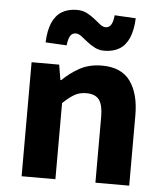

<svg xmlns="http://www.w3.org/2000/svg" viewBox="-53 -785 705 832"><g transform="rotate(5 300.0 -369.5)"><path d="M72 0V-496H192L203 -430H207Q239 -462 280.5 -485Q322 -508 378 -508Q462 -508 501 -454Q540 -400 540 -306V0H393V-287Q393 -337 376.5 -360Q360 -383 320 -383Q290 -383 267.5 -369.5Q245 -356 219 -331V0ZM381 -573Q358 -573 339 -583Q320 -593 304.5 -605.5Q289 -618 276.5 -627.5Q264 -637 252 -637Q237 -637 228.5 -624Q220 -611 217 -582L125 -587Q127 -639 141.5 -672.5Q156 -706 183 -722.5Q210 -739 249 -739Q273 -739 291.5 -729.5Q310 -720 325.5 -707.5Q341 -695 353.5 -685Q366 -675 378 -675Q393 -675 401.5 -688Q410 -701 413 -730L505 -725Q503 -674 488.5 -640Q474 -606 447 -589.5Q420 -573 381 -573Z"/></g></svg>

Font: Source Code Pro ExtraLight
Style: Bold
Weight: 700
Monospace: yes
Version: Version 1.018;hotconv 1.0.116;makeotfexe 2.5.65601